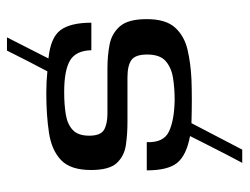

<svg xmlns="http://www.w3.org/2000/svg" viewBox="-100 -514 698 537"><g transform="rotate(-90 248.5 -246.0)"><path d="M61 83Q72 63 85.5 36.5Q99 10 112.5 -16.5Q126 -43 136 -63Q82 -73 61 -99Q40 -125 40 -184H119Q117 -137 148.5 -122Q180 -107 237 -106Q269 -106 298 -110.5Q327 -115 345.5 -131Q364 -147 364 -183Q364 -216 348.5 -227Q333 -238 300 -238H175Q141 -238 110.5 -242.5Q80 -247 60.5 -268Q41 -289 41 -340Q41 -397 68.5 -423.5Q96 -450 145 -457.5Q194 -465 257 -465Q288 -465 317 -462Q332 -490 346.5 -518.5Q361 -547 375 -575H412Q397 -546 382.5 -517Q368 -488 353 -459Q412 -453 432.5 -425Q453 -397 453 -339H376Q375 -382 347.5 -398.5Q320 -415 259 -415Q224 -415 196.5 -410.5Q169 -406 153 -391Q137 -376 137 -345Q137 -313 153.5 -303.5Q170 -294 199 -294H325Q361 -294 392 -288Q423 -282 443 -259Q463 -236 463 -184Q463 -131 439.5 -105Q416 -79 377.5 -70Q339 -61 294 -59Q267 -58 238 -58Q209 -58 172 -59L98 83Z"/></g></svg>

Font: Genos Medium
Style: Regular
Weight: 500
Designer: Robert E. Leuschke
Foundry: Robert E. Leuschke
Version: Version 1.010; ttfautohint (v1.8.3)